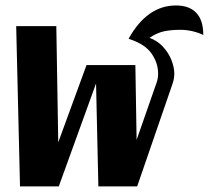

<svg xmlns="http://www.w3.org/2000/svg" viewBox="-20 -669 749 689"><path d="M38.1 -575.2H182.1L189 -158.2L290.5 -435.5H465.8L470.2 -167L541.5 -371.1Q547.4 -387.2 547.4 -404.3Q547.4 -443.8 523.2 -477.8Q499 -511.7 441.4 -529.8Q507.8 -649.4 611.8 -649.4Q659.2 -649.4 684.3 -623Q709.5 -596.7 709.5 -543.5Q691.4 -552.2 670.2 -557.1Q648.9 -562 627.9 -562Q591.8 -562 566.7 -556.2Q541.5 -550.3 516.6 -533.2Q544.9 -522.9 564.9 -501.2Q585 -479.5 595.2 -453.4Q605.5 -427.2 605.5 -404.8Q605.5 -386.7 599.1 -368.2L472.2 0H333L324.7 -369.6L190.9 0H51.8Z"/></svg>

Font: Pattaya
Style: Regular
Weight: 400
Designer: Pablo Impallari / Thai characters Designed by Thanarat Vachiruckul and Suppakit Chalermlarp
Foundry: Pablo Impallari
Version: Version 2.001